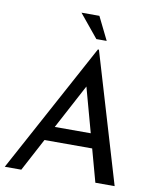

<svg xmlns="http://www.w3.org/2000/svg" viewBox="-100 -1021 901 1098"><g transform="rotate(10 350.5 -472.0)"><path d="M478 -190H201L100 0H4L412 -753H418L642 0H530ZM455 -274 384 -533 246 -274ZM453 -810H393L283 -944H387Z"/></g></svg>

Font: Josefin Sans
Style: Italic
Weight: 400
Italic angle: -7°
Designer: Santiago Orozco
Foundry: Typemade
Version: Version 2.000